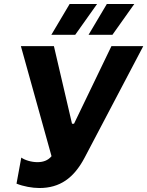

<svg xmlns="http://www.w3.org/2000/svg" viewBox="-20 -932 740 965"><path d="M178 13C281 13 351 -37 405 -139L700 -700H540L352 -310H342L251 -700H85L239 -147C221 -125 196 -117 168 -117C138 -117 105 -127 87 -140L63 -9C98 5 142 13 178 13ZM358 -757 468 -912H330L238 -757ZM545 -757 655 -912H517L425 -757Z"/></svg>

Font: Fixel Display 20240404
Style: Bold Italic
Weight: 700
Italic angle: -10°
Designer: AlfaBravo + MacPaw
Foundry: Kyrylo Tkachov, Marchela Mozhyna, Serhii Makarenko, Maria Weinstein, Zakhar Kryvoshyya
Version: Version 1.211;Glyphs 3.2 (3225)